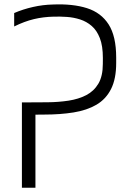

<svg xmlns="http://www.w3.org/2000/svg" viewBox="-20 -874 607 894"><path d="M101 -339.7V-397.2Q151 -397.2 202.2 -397.8Q253.5 -398.3 299.7 -405.4Q345.8 -412.5 381.6 -431Q417.3 -449.5 438.1 -484.5Q458.8 -519.5 458.8 -576.3Q458.8 -578.5 458.9 -589.9Q459 -601.3 459 -604.2Q459 -660.3 444.9 -696.5Q430.8 -732.7 406.9 -753.2Q383 -773.8 353.1 -783.4Q323.2 -793 291.6 -795.2Q260 -797.3 231 -796.5Q182 -795.5 138 -785Q94 -774.5 46 -750.8V-813.3Q87 -831 133.5 -841.5Q180 -852 226 -853Q319 -857 385 -836Q451 -815 486 -760Q521 -705 521 -606Q521 -604 521 -598.7Q521 -593.3 521 -588.4Q521 -583.5 521 -580.7Q521 -506.8 497.1 -459.5Q473.2 -412.2 428.9 -386.3Q384.7 -360.5 322.8 -350.5Q261 -340.5 185 -340.5ZM82 0V-397.2H145V0Z"/></svg>

Font: Matangi Light
Style: Regular
Weight: 300
Designer: Prashant Pant
Foundry: The Graphic Ant
Version: Version 3.002